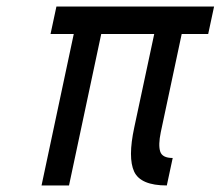

<svg xmlns="http://www.w3.org/2000/svg" viewBox="-20 -567 674 587"><path d="M107 0H191L289.5 -463H451.5L390.5 -177.5Q370.5 -84.5 390.2 -42.2Q410 0 490 0L508 -84Q476 -84 469.8 -103.8Q463.5 -123.5 471.5 -162.5L535.5 -463H616.5L634.5 -547H152.5L134.5 -463H205.5Z"/></svg>

Font: League Gothic SemiExpanded Italic
Style: Regular
Weight: 400
Width: 6
Designer: The League of Moveable Type
Version: Version 1.600; ttfautohint (v1.8.3)